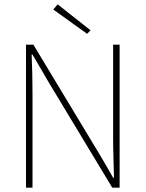

<svg xmlns="http://www.w3.org/2000/svg" viewBox="-20 -866 672 886"><path d="M100 0V-660H134L426 -176Q446 -143 465 -110.5Q484 -78 502 -46H506Q505 -94 503.5 -140Q502 -186 502 -232V-660H532V0H498L206 -484Q187 -517 167.5 -550Q148 -583 130 -614H126Q128 -568 129 -524.5Q130 -481 130 -434V0ZM382 -710 226 -822 246 -846 398 -726Z"/></svg>

Font: Source Sans 3 Variable
Style: Regular
Weight: 200
Designer: Paul D. Hunt
Foundry: Adobe Systems Incorporated
Version: Version 3.026